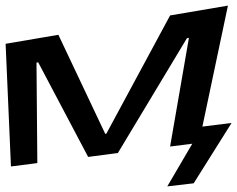

<svg xmlns="http://www.w3.org/2000/svg" viewBox="-67 -559 845 684"><path d="M623 94 758 -121 654 -108 745 -539 539 -504 312 -83 308 -82 141 -435 -47 -403 -28 34 66 22 63 -336 69 -337 247 0 353 -14 599 -423 606 -424 539 -37 618 -47 529 105Z"/></svg>

Font: Gamestation Warped
Style: Regular
Weight: 400
Designer: Jonas Hecksher
Foundry: Jonas Hecksher, Playtypeª, e-types AS
Version: Version 1.003